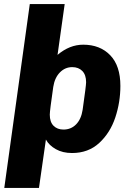

<svg xmlns="http://www.w3.org/2000/svg" viewBox="-20 -740 637 941"><path d="M126 -720H297L262 -471Q321 -521 388 -521Q470 -521 520 -469.5Q570 -418 570 -319Q570 -239 545 -164Q520 -89 466.5 -39.5Q413 10 333 10Q287 10 253.5 -9Q220 -28 205 -56L171 181H1ZM291 -105Q328 -105 353 -130.5Q378 -156 385 -202Q402 -321 402 -337Q402 -373 383.5 -392Q365 -411 334 -411Q299 -411 273.5 -385Q248 -359 241 -314Q224 -197 224 -178Q224 -142 242.5 -123.5Q261 -105 291 -105Z"/></svg>

Font: Chivo ExtraBold Italic
Style: Regular
Weight: 800
Italic angle: -8.05°
Designer: Hector Gatti
Foundry: Omnibus-Type
Version: Version 1.007